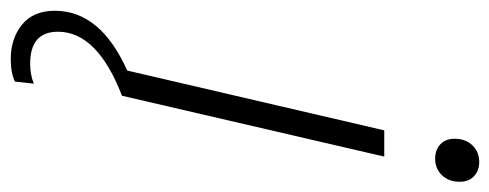

<svg xmlns="http://www.w3.org/2000/svg" viewBox="-388 -418 933 366"><g transform="rotate(90 79.0 -234.5)"><path d="M204 -681Q221 -681 231.5 -671Q242 -661 242 -644Q242 -623 229.5 -610Q217 -597 198 -597Q181 -597 170.5 -607Q160 -617 160 -634Q160 -655 172.5 -668Q185 -681 204 -681ZM30 -10 144 -500H194L78 0Q-44 47 -44 122Q-44 175 17 175Q38 175 55 168L51 204Q35 212 8 212Q-31 212 -57.5 190.5Q-84 169 -84 128Q-84 41 30 -10Z"/></g></svg>

Font: Elaine Sans Light
Style: Italic
Weight: 300
Italic angle: -13°
Designer: Wei Huang
Foundry: Wei Huang
Version: Version 2.001;December 24, 2019;FontCreator 12.0.0.2547 64-b